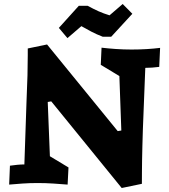

<svg xmlns="http://www.w3.org/2000/svg" viewBox="-20 -922 845 962"><path d="M323.2 -83 318.8 2.9Q285.6 0 246.8 -2.4Q208 -4.9 168 -4.9Q128.4 -4.9 92.5 -2.4Q56.6 0 25.9 2.9L29.8 -91.8Q46.4 -94.2 65.7 -96.2Q85 -98.1 102.1 -98.1L112.8 -412.1Q116.2 -487.8 117.7 -544.9Q119.1 -602.1 119.1 -646V-679.2L215.8 -699.2L569.8 -265.1L587.9 -268.1L578.1 -541L484.9 -597.2L488.8 -683.1Q521.5 -679.2 560.3 -676.5Q599.1 -673.8 639.2 -673.8Q678.7 -673.8 714.6 -676Q750.5 -678.2 782.2 -682.1L777.8 -586.9Q761.2 -584.5 742.4 -583.3Q723.6 -582 708 -582L695.8 -272Q694.3 -226.6 693.4 -189.7Q692.4 -152.8 691.9 -121.1Q691.4 -89.4 691.2 -60.1Q690.9 -30.8 690.9 -1L589.8 20L236.8 -414.1L219.2 -411.1L230 -139.2ZM495.1 -737.8Q463.4 -750 437.3 -763.7Q411.1 -777.3 387.7 -791L317.9 -731L274.9 -782.2L375 -893.1H418.9Q434.1 -884.8 447.3 -878.2Q460.4 -871.6 473.4 -865.7Q486.3 -859.9 499.8 -855Q513.2 -850.1 528.8 -845.2L594.7 -901.9L643.1 -853L537.1 -737.8Z"/></svg>

Font: Simonetta
Style: Black Italic
Weight: 900
Italic angle: -2°
Designer: Gayaneh Bagdasaryan
Foundry: Brownfox
Version: Version 1.002